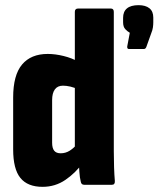

<svg xmlns="http://www.w3.org/2000/svg" viewBox="-20 -716 614 744"><path d="M145 8Q87 8 59 -26.5Q31 -61 31 -137V-338Q31 -425 65.5 -466Q100 -507 165 -507Q194 -507 226.5 -499Q259 -491 283 -477L284 -369Q268 -377 252.5 -380.5Q237 -384 224 -384Q203 -384 192.5 -369.5Q182 -355 182 -328V-163Q182 -142 190 -132Q198 -122 215 -122Q234 -122 250 -132Q266 -142 281 -160L300 -84Q273 -46 233.5 -19Q194 8 145 8ZM306 0Q295 0 293 -12Q289 -27 287.5 -50.5Q286 -74 285 -92L270 -131V-670Q270 -683 283 -683H409Q421 -683 421 -670V-130Q421 -98 422 -68Q423 -38 425 -15Q426 0 414 0ZM480 -526Q472 -526 473 -536L483 -589Q474 -594 465.5 -603Q457 -612 457 -630V-647Q457 -671 472 -683.5Q487 -696 517 -696Q544 -696 559 -684Q574 -672 574 -648V-629Q574 -620 572.5 -609.5Q571 -599 566 -587L547 -534Q544 -526 537 -526Z"/></svg>

Font: Sofia Sans Condensed Black
Style: Regular
Weight: 900
Designer: Botio Nikoltchev, Ani Petrova
Foundry: lettersoup
Version: Version 4.101